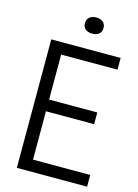

<svg xmlns="http://www.w3.org/2000/svg" viewBox="-135 -995 767 1068"><g transform="rotate(15 248.0 -461.0)"><path d="M72 0V-740H471.5V-672.5H147V-413.5H424.5V-346H147V-67.5H476.5V0ZM283 -829.5Q259 -829.5 244.2 -841.5Q229.5 -853.5 229.5 -875.5Q229.5 -898 244.2 -910.2Q259 -922.5 283 -922.5Q307 -922.5 321.8 -910.2Q336.5 -898 336.5 -875.5Q336.5 -853.5 321.8 -841.5Q307 -829.5 283 -829.5Z"/></g></svg>

Font: Encode Sans Cnd
Style: Regular
Weight: 400
Width: 3
Designer: Multiple Designers
Foundry: Impallari Type
Version: Version 3.002; ttfautohint (v1.8.3) -l 8 -r 50 -G 200 -x 14 